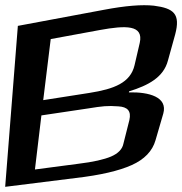

<svg xmlns="http://www.w3.org/2000/svg" viewBox="-52 -688 704 742"><path d="M446 -331 447 -335C521 -358 580 -389 597 -454L625 -555C646 -634 620 -656 543 -666C497 -671 433 -666 349 -650L17 -588L-32 34L240 0C336 -11 408 -28 457 -50C506 -72 537 -104 549 -146L579 -249C597 -313 524 -333 446 -331ZM294 -329 115 -301 144 -537 334 -572C433 -590 504 -593 488 -522L468 -436C452 -368 389 -344 294 -329ZM425 -133C421 -112 405 -95 377 -83C351 -72 309 -62 250 -55L83 -33L108 -242L289 -269C345 -278 363 -280 405 -277C441 -275 456 -259 448 -224Z"/></svg>

Font: Gamestation Warped
Style: Italic
Weight: 400
Designer: Jonas Hecksher
Foundry: Jonas Hecksher, Playtypeª, e-types AS
Version: Version 1.003